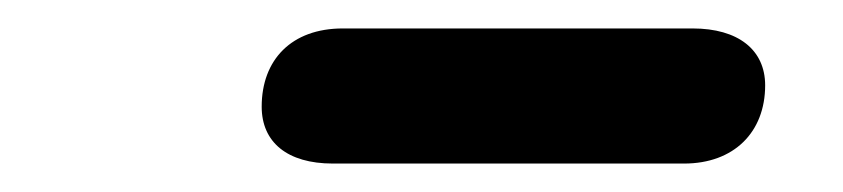

<svg xmlns="http://www.w3.org/2000/svg" viewBox="-20 -721 593 135"><path d="M214 -606H461C496 -606 518 -628 518 -661C518 -686 499 -701 467 -701H221C185 -701 164 -679 164 -646C164 -621 182 -606 214 -606Z"/></svg>

Font: SN Pro Heavy
Style: Italic
Weight: 800
Italic angle: -9°
Designer: Tobias Whetton
Foundry: Supernotes
Version: Version 1.001;Glyphs 3.2 (3249)